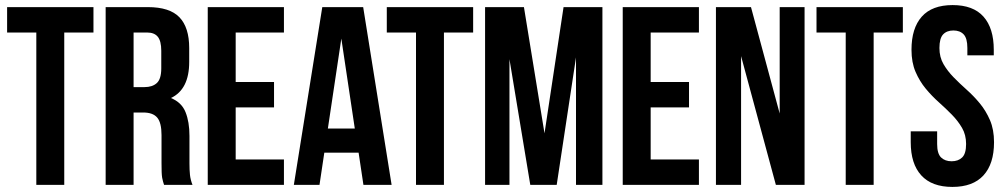

<svg xmlns="http://www.w3.org/2000/svg" viewBox="-20 -728 3957 756"><path d="M8 -700H348V-600H233V0H123V-600H8Z M626 0Q624 -7 622 -13Q620 -19 618.5 -28Q617 -37 616.5 -51Q616 -65 616 -86V-196Q616 -245 599 -265Q582 -285 544 -285H506V0H396V-700H562Q648 -700 686.5 -660Q725 -620 725 -539V-484Q725 -376 653 -342Q695 -325 710.5 -286.5Q726 -248 726 -193V-85Q726 -59 728 -39.5Q730 -20 738 0ZM506 -600V-385H549Q580 -385 597.5 -401Q615 -417 615 -459V-528Q615 -566 601.5 -583Q588 -600 559 -600Z M908 -405H1059V-305H908V-100H1098V0H798V-700H1098V-600H908Z M1522 0H1411L1392 -127H1257L1238 0H1137L1249 -700H1410ZM1271 -222H1377L1324 -576Z M1503 -700H1843V-600H1728V0H1618V-600H1503Z M2124 -203 2199 -700H2352V0H2248V-502L2172 0H2068L1986 -495V0H1890V-700H2043Z M2542 -405H2693V-305H2542V-100H2732V0H2432V-700H2732V-600H2542Z M2898 -507V0H2799V-700H2937L3050 -281V-700H3148V0H3035Z M3195 -700H3535V-600H3420V0H3310V-600H3195Z M3569 -532Q3569 -617 3609.5 -662.5Q3650 -708 3731 -708Q3812 -708 3852.5 -662.5Q3893 -617 3893 -532V-510H3789V-539Q3789 -577 3774.5 -592.5Q3760 -608 3734 -608Q3708 -608 3693.5 -592.5Q3679 -577 3679 -539Q3679 -503 3695 -475.5Q3711 -448 3735 -423.5Q3759 -399 3786.5 -374.5Q3814 -350 3838 -321Q3862 -292 3878 -255Q3894 -218 3894 -168Q3894 -83 3852.5 -37.5Q3811 8 3730 8Q3649 8 3607.5 -37.5Q3566 -83 3566 -168V-211H3670V-161Q3670 -123 3685.5 -108Q3701 -93 3727 -93Q3753 -93 3768.5 -108Q3784 -123 3784 -161Q3784 -197 3768 -224.5Q3752 -252 3728 -276.5Q3704 -301 3676.5 -325.5Q3649 -350 3625 -379Q3601 -408 3585 -445Q3569 -482 3569 -532Z"/></svg>

Font: BebasNeueW01-Regular
Style: Regular
Weight: 400
Designer: Ryoichi Tsunekawa
Foundry: Ryoichi Tsunekawa
Version: Version 1.30